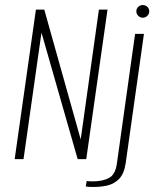

<svg xmlns="http://www.w3.org/2000/svg" viewBox="-20 -629 610 759"><path d="M38 0 122 -591H155L299 -78L371 -591H405L321 0H287L144 -500L73 0ZM341 110Q336 110 329 109.5Q322 109 319 108L323 86Q324 87 331.5 87.5Q339 88 346 88Q386 88 411 74.5Q436 61 442 18L514 -495H549L477 15Q471 57 451.5 77.5Q432 98 403.5 104.5Q375 111 341 110ZM544 -559Q534 -559 526.5 -566.5Q519 -574 519 -584Q519 -595 526.5 -602Q534 -609 544 -609Q555 -609 562.5 -602Q570 -595 570 -584Q570 -574 562.5 -566.5Q555 -559 544 -559Z"/></svg>

Font: Alumni Sans Thin ExtraLight
Style: Italic
Weight: 250
Italic angle: -8°
Version: Version 1.016